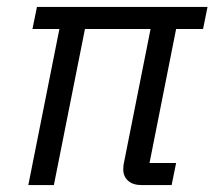

<svg xmlns="http://www.w3.org/2000/svg" viewBox="-20 -536 621 556"><path d="M391 0Q365 0 351 -12.5Q337 -25 337 -45Q337 -53 338 -60Q339 -67 341 -75L416 -452H226L136 0H62L152 -452H74L87 -516H581L568 -452H490L413 -64H490L477 0Z"/></svg>

Font: IBM Plex Sans Condensed
Style: Italic
Weight: 400
Width: 3
Italic angle: -11°
Designer: Mike Abbink, Paul van der Laan, Pieter van Rosmalen
Foundry: Bold Monday
Version: Version 1.3